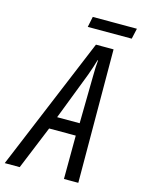

<svg xmlns="http://www.w3.org/2000/svg" viewBox="-192 -924 735 997"><g transform="rotate(15 176.0 -426.0)"><path d="M-65.4 0 232.9 -716.8H327.6L330.1 0H252.9L253.9 -233.4H110.8L15.1 0ZM135.7 -300.8H256.8L260.7 -556.6Q260.7 -580.6 261.7 -601.8Q262.7 -623 264.6 -640.6H261.7Q256.8 -624 250.5 -603.3Q244.1 -582.5 234.4 -556.6ZM168 -794.9 179.7 -851.6H417L404.3 -794.9Z"/></g></svg>

Font: Open Sans Condensed
Style: Italic
Weight: 400
Width: 3
Italic angle: -12°
Designer: Monotype Design Team
Foundry: Monotype Imaging Inc.
Version: Version 3.000